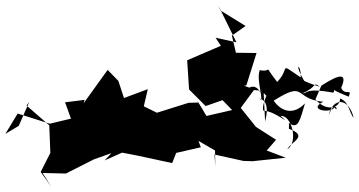

<svg xmlns="http://www.w3.org/2000/svg" viewBox="-399 -622 1341 717"><g transform="rotate(-90 271.5 -263.5)"><path d="M281 40C337 14 282 -28 285 -17C320 58 234 75 276 63C256 52 217 42 216 52C217 91 153 163 197 114C201 156 97 181 73 139C101 154 122 220 149 145H171C143 181 186 187 244 205C198 161 214 116 254 88C332 212 260 161 250 273C219 212 205 303 229 315C203 333 268 318 198 293C266 308 269 368 189 387C209 370 250 370 262 336C225 336 212 283 259 244L310 266C359 341 354 363 302 340C270 354 303 383 269 368C303 283 297 325 284 310C304 202 279 214 282 196C305 252 327 233 306 260C334 170 351 178 320 207C400 157 393 192 341 189C399 102 377 153 324 101C399 43 358 90 368 36C331 21 240 57 262 34C258 55 238 72 176 56L313 49ZM249 -825 236 -835 162 -750 59 -746 -12 -782 -67 -743 -16 -775 -18 -688 35 -583 58 -518 31 -543 60 -478 49 -421 21 -291 59 -276 80 -184 104 -193 68 -131 9 -130 53 -133 29 -25 28 9 41 133 68 62 108 97 156 22 227 -35 296 16 310 -23 311 -14 432 24 433 -53 497 -68 533 -17 591 -111 610 -119 472 -51 489 -129 459 -109 405 -235 296 -228 234 -166 256 -103 219 -67 197 -163 252 -196 247 -194 246 -230 209 -348 233 -397 297 -382 264 -471 328 -492 369 -532 244 -622 257 -618 248 -691 187 -669 168 -748 206 -868 130 -914 160 -864C190 -851 220 -838 249 -825Z"/></g></svg>

Font: Hussar Lance
Style: ExBd
Weight: 700
Foundry: Cannot Into Space Fonts, PlusOne Fonts
Version: Version 2.270